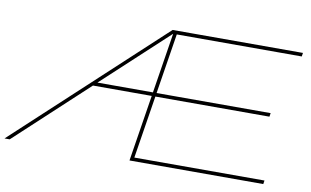

<svg xmlns="http://www.w3.org/2000/svg" viewBox="-112 -844 1601 988"><g transform="rotate(10 688.5 -350.0)"><path d="M614 0 669 -347H362L-12 0H-39L716 -700H1397L1394 -681H741L691 -366H1287L1284 -347H688L636 -19H1316L1313 0ZM382 -366H672L722 -681Z"/></g></svg>

Font: Georama ExtraExtended Thin
Style: Italic
Weight: 100
Width: 8
Italic angle: -9°
Designer: Jean-Baptiste Levee
Foundry: Production Type
Version: Version 1.000